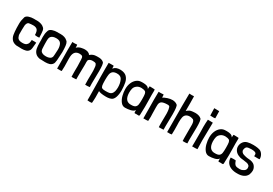

<svg xmlns="http://www.w3.org/2000/svg" viewBox="45 -1824 4456 3133"><g transform="rotate(30 2272.5 -258.0)"><path d="M228 -77Q211 -77 201 -78Q147 -83 129 -118.5Q111 -154 113 -187V-267Q113 -321 116 -342Q121 -373 132 -388Q143 -403 157.5 -407Q172 -411 198 -412Q226 -414 237 -414Q290 -414 314.5 -388Q339 -362 340 -291Q367 -286 393 -286Q408 -286 423 -289L422 -313Q420 -383 413.5 -418Q407 -453 384 -469Q348 -504 273 -511Q254 -512 240.5 -511.5Q227 -511 218 -511Q203 -511 195 -512Q143 -512 100.5 -497.5Q58 -483 45 -454Q23 -382 23 -323Q24 -297 24 -241Q27 -164 35.5 -117Q44 -70 73 -35.5Q102 -1 161 9L207 10Q243 12 261 12Q307 12 340.5 2Q374 -8 393 -35Q405 -47 410.5 -85Q416 -123 421 -192Q409 -195 393 -195L358 -194Q348 -194 336 -196Q334 -160 327.5 -136.5Q321 -113 298 -95Q275 -77 228 -77Z M468 -271V-219Q468 -157 476.5 -113Q485 -69 514.5 -36Q544 -3 603 7L649 8Q685 10 703 10Q749 10 782.5 0Q816 -10 835 -37Q852 -54 857.5 -113Q863 -172 867 -272Q867 -281 865 -336.5Q863 -392 853.5 -425Q844 -458 826 -470Q781 -514 697 -514L657 -513Q644 -513 637 -514Q585 -514 542.5 -499.5Q500 -485 487 -456Q473 -416 469.5 -389Q466 -362 466 -325Q468 -308 468 -271ZM784 -274Q784 -249 779 -179Q779 -164 775 -138Q767 -106 738 -92Q709 -78 670 -78Q649 -78 629 -81Q599 -87 579.5 -103.5Q560 -120 557 -160L555 -202Q555 -216 553.5 -241Q552 -266 553 -281Q552 -320 555.5 -344.5Q559 -369 572 -385Q602 -420 670 -420Q736 -420 760 -380Q784 -340 784 -274Z M1008 -499Q1000 -499 992 -498Q984 -497 979 -497L957 -496Q952 -496 926 -498Q924 -394 924 -346Q924 -287 926 -169L927 3Q936 2 951 2L984 3Q997 3 1012 0V-4Q1015 -48 1015 -89L1014 -138Q1012 -196 1012 -228Q1012 -257 1013 -272Q1021 -391 1127 -391Q1165 -391 1179 -375.5Q1193 -360 1193 -318Q1197 -265 1197 -196L1196 -122V-69Q1196 -18 1198 2H1229Q1265 2 1286 -1Q1285 -17 1285 -54L1286 -154Q1288 -224 1288 -258V-295L1287 -323Q1287 -336 1289 -358Q1298 -378 1319 -387.5Q1340 -397 1369 -397Q1388 -397 1398 -395Q1431 -392 1437 -372Q1446 -359 1449 -334Q1452 -309 1453 -288Q1454 -267 1455 -259V-217Q1455 -175 1453 -97Q1453 -25 1455 2Q1504 4 1540 -2Q1538 -42 1538 -70Q1538 -104 1540 -184Q1542 -266 1542 -304Q1542 -371 1537 -412Q1532 -453 1519 -464Q1496 -484 1467.5 -490.5Q1439 -497 1389 -495Q1347 -494 1323.5 -484.5Q1300 -475 1286.5 -464.5Q1273 -454 1266 -450Q1259 -468 1237 -478Q1209 -495 1166 -495Q1142 -495 1107 -488Q1056 -480 1019 -443V-468Q1019 -485 1017 -496Q1017 -499 1008 -499Z M1703 150Q1705 118 1705 96L1703 -26Q1705 -14 1748 -6Q1791 2 1841 2Q1865 2 1876 1Q1911 -2 1936 -12Q1978 -27 1997.5 -83Q2017 -139 2017 -215Q2015 -300 2003 -358Q1991 -416 1954.5 -454Q1918 -492 1849 -497Q1843 -498 1827 -498Q1795 -498 1764 -488Q1733 -478 1715 -455Q1711 -448 1708.5 -447.5Q1706 -447 1705 -452Q1706 -461 1705.5 -466Q1705 -471 1705 -475Q1705 -483 1704.5 -490.5Q1704 -498 1703 -499Q1694 -500 1674 -500L1609 -499Q1608 -463 1608 -389Q1608 -309 1609 -245.5Q1610 -182 1611 -138Q1615 44 1615 138V204Q1635 207 1658 207Q1674 207 1687 205.5Q1700 204 1700 202V191ZM1698 -227Q1698 -294 1704 -331Q1710 -368 1732.5 -390.5Q1755 -413 1803 -417Q1884 -423 1912.5 -365Q1941 -307 1941 -227Q1941 -193 1933 -154Q1922 -117 1904.5 -100.5Q1887 -84 1862.5 -79.5Q1838 -75 1791 -75Q1747 -75 1728.5 -85Q1710 -95 1704 -125.5Q1698 -156 1698 -227Z M2379 -500Q2379 -492 2377 -472Q2375 -458 2375 -449Q2361 -477 2331.5 -487.5Q2302 -498 2257 -498L2225 -497Q2178 -496 2139.5 -465.5Q2101 -435 2079 -383Q2057 -331 2057 -266Q2057 -207 2073 -145Q2089 -83 2122.5 -40.5Q2156 2 2204 2Q2254 2 2306 -10Q2358 -22 2382 -55Q2382 -48 2380.5 -38Q2379 -28 2380 -20Q2380 -1 2390 2Q2395 2 2401 1Q2407 0 2415 0L2447 1H2464Q2473 -1 2475 -9Q2477 -17 2477 -27Q2477 -37 2477 -40Q2481 -99 2481 -171L2480 -283Q2478 -357 2478 -395Q2478 -441 2479 -464V-474Q2479 -482 2477 -498L2451 -500Q2415 -503 2392 -502Q2379 -502 2379 -500ZM2379 -256Q2379 -190 2373.5 -157Q2368 -124 2345 -106Q2322 -88 2271 -88Q2146 -81 2141 -242Q2141 -291 2149 -320Q2157 -358 2192.5 -385.5Q2228 -413 2280 -412Q2328 -409 2347.5 -398Q2367 -387 2373 -357.5Q2379 -328 2379 -256Z M2635 -500Q2627 -500 2619 -499Q2611 -498 2605 -498Q2595 -497 2579 -497Q2563 -497 2551 -498Q2549 -394 2549 -346Q2549 -287 2551 -169L2552 3Q2561 2 2577 2Q2585 2 2603.5 2.5Q2622 3 2641 -1V-5Q2644 -44 2644 -81Q2644 -99 2642 -137Q2640 -201 2640 -257Q2640 -293 2641 -306Q2645 -353 2677.5 -371Q2710 -389 2779 -390Q2825 -393 2828 -358Q2837 -331 2839.5 -296Q2842 -261 2842 -255Q2843 -227 2841 -162L2840 -98V-55Q2840 -15 2842 1H2875Q2911 1 2930 -2Q2929 -21 2929 -65Q2929 -99 2931 -175Q2933 -255 2933 -293Q2933 -443 2909 -464Q2874 -493 2819 -495Q2773 -495 2727 -479.5Q2681 -464 2647 -444V-469Q2647 -486 2645 -497Q2645 -500 2635 -500Z M3090 -598Q3090 -711 3088 -720Q3088 -723 3078 -723Q3070 -723 3062.5 -722Q3055 -721 3050 -721Q3031 -720 3000 -723Q2998 -605 2998 -493L2999 -187Q3000 -112 3000 3Q3009 2 3023 2L3053 3Q3065 3 3085 -2V-6Q3087 -35 3087 -89Q3087 -132 3085 -198L3084 -232Q3084 -285 3091 -323Q3099 -364 3126.5 -383.5Q3154 -403 3193 -403Q3215 -403 3236 -397Q3254 -393 3260 -389Q3288 -370 3290 -306V-110V-50Q3290 -28 3292 2Q3338 4 3378 -2Q3376 -42 3376 -70Q3376 -104 3378 -184Q3380 -266 3380 -304Q3380 -371 3375 -412Q3370 -453 3357 -464Q3316 -499 3243 -499Q3222 -499 3198 -496Q3158 -493 3137.5 -481.5Q3117 -470 3090 -447V-536Z M3473 -631Q3475 -597 3475 -582Q3486 -583 3494 -582.5Q3502 -582 3508 -582Q3516 -581 3532 -581Q3558 -581 3568 -586L3565 -718Q3533 -718 3471 -720Q3470 -697 3473 -631ZM3475 -504Q3469 -438 3469 -369Q3469 -331 3471 -261V-177V-87Q3471 -28 3470 1Q3474 0 3492 0Q3498 0 3526 0Q3554 0 3568 -3Q3564 -75 3564 -167Q3564 -265 3567 -361Q3569 -455 3569 -500V-503Q3533 -503 3503 -505Q3482 -506 3475 -505Z M3960 -500Q3960 -492 3958 -472Q3956 -458 3956 -449Q3942 -477 3912.5 -487.5Q3883 -498 3838 -498L3806 -497Q3759 -496 3720.5 -465.5Q3682 -435 3660 -383Q3638 -331 3638 -266Q3638 -207 3654 -145Q3670 -83 3703.5 -40.5Q3737 2 3785 2Q3835 2 3887 -10Q3939 -22 3963 -55Q3963 -48 3961.5 -38Q3960 -28 3961 -20Q3961 -1 3971 2Q3976 2 3982 1Q3988 0 3996 0L4028 1H4045Q4054 -1 4056 -9Q4058 -17 4058 -27Q4058 -37 4058 -40Q4062 -99 4062 -171L4061 -283Q4059 -357 4059 -395Q4059 -441 4060 -464V-474Q4060 -482 4058 -498L4032 -500Q3996 -503 3973 -502Q3960 -502 3960 -500ZM3960 -256Q3960 -190 3954.5 -157Q3949 -124 3926 -106Q3903 -88 3852 -88Q3727 -81 3722 -242Q3722 -291 3730 -320Q3738 -358 3773.5 -385.5Q3809 -413 3861 -412Q3909 -409 3928.5 -398Q3948 -387 3954 -357.5Q3960 -328 3960 -256Z M4450 -503Q4413 -515 4370 -518Q4340 -520 4325 -520Q4261 -520 4220 -509Q4172 -497 4144.5 -458.5Q4117 -420 4117 -373Q4117 -330 4144.5 -293.5Q4172 -257 4224 -240Q4239 -233 4258 -230Q4277 -227 4308 -224Q4351 -219 4376 -213.5Q4401 -208 4417.5 -192Q4434 -176 4433 -147Q4434 -103 4383 -80Q4366 -72 4355.5 -69Q4345 -66 4329 -66Q4323 -66 4291 -68Q4250 -71 4233 -92Q4216 -113 4209.5 -133.5Q4203 -154 4201 -156Q4198 -159 4159 -159Q4124 -159 4106 -157V-152Q4106 -99 4134 -60Q4162 -21 4213 -1.5Q4264 18 4331 16Q4392 17 4440 -5Q4488 -27 4510 -74Q4525 -118 4525 -149Q4525 -174 4516.5 -195.5Q4508 -217 4490 -239Q4472 -259 4440.5 -270.5Q4409 -282 4368 -283Q4340 -284 4301 -294Q4262 -304 4252 -311Q4234 -320 4223 -343Q4219 -348 4219 -362Q4219 -380 4226 -399Q4233 -418 4246 -428Q4257 -435 4279.5 -439Q4302 -443 4330 -443Q4356 -443 4369 -441Q4427 -434 4427 -400.5Q4427 -367 4427 -366Q4432 -367 4440 -366.5Q4448 -366 4456 -366Q4468 -365 4494 -365Q4529 -365 4529 -370Q4529 -415 4507 -451.5Q4485 -488 4450 -503Z"/></g></svg>

Font: Londrina Solid Light
Style: Regular
Weight: 300
Designer: Marcelo Magalhaes
Foundry: Marcelo Magalhães
Version: Version 1.002